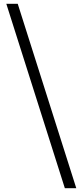

<svg xmlns="http://www.w3.org/2000/svg" viewBox="-20 -811 432 1009"><path d="M320.8 178.2 13.2 -791H73.2L380.9 178.2Z"/></svg>

Font: `nÑOS CN Normal
Style: Regular
Weight: 350
Designer: Ryoko NISHIZUKA ?XZm?[P (kana & ideographs); Paul D. Hunt (Latin, Greek & Cyrillic); Wenlong ZHANG _ e??? (bopomofo); Sa
Foundry: Adobe Systems Incorporated
Version: Version 1.004 June 21, 2023